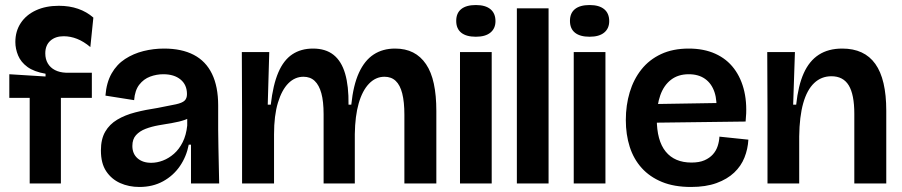

<svg xmlns="http://www.w3.org/2000/svg" viewBox="-20 -729 3586 763"><path d="M98 0V-340H17V-434L161 -425V-436Q115 -444 89 -463Q63 -482 52 -508.5Q41 -535 41 -562Q41 -605 62.5 -637.5Q84 -670 123 -688Q162 -706 214 -706Q256 -706 290.5 -694Q325 -682 351 -659L339 -542Q313 -564 286.5 -574.5Q260 -585 233 -585Q200 -585 180 -567Q160 -549 160 -517Q160 -494 170 -477Q180 -460 198.5 -450.5Q217 -441 242 -440H345V-340H222V0Z M534 14Q492 14 457.5 -1.5Q423 -17 402 -48.5Q381 -80 381 -131Q381 -176 398 -205.5Q415 -235 446 -253.5Q477 -272 518 -282.5Q559 -293 606 -300Q654 -309 679 -314.5Q704 -320 713.5 -329Q723 -338 723 -355Q723 -392 697.5 -413Q672 -434 629 -434Q602 -434 576.5 -424.5Q551 -415 533.5 -392.5Q516 -370 513 -331L399 -349Q403 -401 423.5 -437Q444 -473 477 -494.5Q510 -516 550 -526Q590 -536 632 -536Q702 -536 750 -511Q798 -486 822.5 -435.5Q847 -385 847 -310V-214Q847 -179 848 -143Q849 -107 849.5 -71Q850 -35 851 0H739Q739 -37 739 -74.5Q739 -112 739 -154H730Q721 -107 695 -69Q669 -31 628 -8.5Q587 14 534 14ZM581 -82Q604 -82 627.5 -91Q651 -100 671.5 -118Q692 -136 706 -164Q720 -192 724 -230V-273L750 -275Q738 -261 715.5 -253Q693 -245 665.5 -240.5Q638 -236 610 -231Q582 -226 558.5 -217Q535 -208 520.5 -192Q506 -176 506 -149Q506 -118 526.5 -100Q547 -82 581 -82Z M942 0V-282L941 -522H1050L1044 -313H1056Q1065 -392 1086 -441Q1107 -490 1141.5 -513Q1176 -536 1224 -536Q1274 -536 1305.5 -511Q1337 -486 1351.5 -436.5Q1366 -387 1365 -313H1376Q1384 -391 1406.5 -440Q1429 -489 1465 -512.5Q1501 -536 1550 -536Q1591 -536 1621.5 -520.5Q1652 -505 1673 -474Q1694 -443 1704 -396.5Q1714 -350 1714 -288V0H1587V-273Q1587 -324 1578.5 -357.5Q1570 -391 1552.5 -407.5Q1535 -424 1508 -424Q1473 -424 1446.5 -396.5Q1420 -369 1405.5 -318.5Q1391 -268 1390 -196V0H1266V-275Q1266 -326 1257 -358.5Q1248 -391 1230.5 -407.5Q1213 -424 1186 -424Q1152 -424 1126 -398Q1100 -372 1084.5 -321Q1069 -270 1069 -195V0Z M1808 0V-522H1934V0ZM1871 -583Q1833 -583 1813 -599Q1793 -615 1793 -646Q1793 -677 1813 -693Q1833 -709 1871 -709Q1909 -709 1929 -692.5Q1949 -676 1949 -645Q1949 -616 1929 -599.5Q1909 -583 1871 -583Z M2034 0V-696H2160V0Z M2260 0V-522H2386V0ZM2323 -583Q2285 -583 2265 -599Q2245 -615 2245 -646Q2245 -677 2265 -693Q2285 -709 2323 -709Q2361 -709 2381 -692.5Q2401 -676 2401 -645Q2401 -616 2381 -599.5Q2361 -583 2323 -583Z M2726 14Q2659 14 2610.5 -6Q2562 -26 2530 -61.5Q2498 -97 2482.5 -145.5Q2467 -194 2467 -252Q2467 -311 2482.5 -362.5Q2498 -414 2529 -453Q2560 -492 2607 -514Q2654 -536 2717 -536Q2777 -536 2822.5 -515.5Q2868 -495 2897 -456.5Q2926 -418 2938 -365Q2950 -312 2943 -246L2547 -241V-315L2854 -320L2826 -277Q2831 -328 2819.5 -362.5Q2808 -397 2782 -415.5Q2756 -434 2717 -434Q2675 -434 2646.5 -412Q2618 -390 2604 -350.5Q2590 -311 2590 -257Q2590 -170 2625.5 -126.5Q2661 -83 2728 -83Q2759 -83 2779.5 -92Q2800 -101 2813 -115.5Q2826 -130 2832 -148.5Q2838 -167 2839 -186L2954 -174Q2952 -137 2938.5 -103Q2925 -69 2897.5 -43Q2870 -17 2827.5 -1.5Q2785 14 2726 14Z M3030 0V-286L3029 -522H3139L3132 -313H3144Q3152 -389 3174 -438Q3196 -487 3234 -511.5Q3272 -536 3327 -536Q3415 -536 3458.5 -475Q3502 -414 3502 -289V0H3375V-277Q3375 -353 3353 -389.5Q3331 -426 3284 -426Q3244 -426 3215.5 -399Q3187 -372 3172 -319Q3157 -266 3156 -187V0Z"/></svg>

Font: Bricolage Grotesque 72pt SemiBold
Style: Regular
Weight: 600
Version: Version 1.001;gftools[0.9.33.dev8+g029e19f]